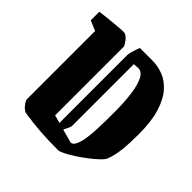

<svg xmlns="http://www.w3.org/2000/svg" viewBox="-163 -773 937 937"><g transform="rotate(45 305.0 -304.5)"><path d="M26 -548V-607Q45 -610 69.5 -612.5Q94 -615 119 -617.5Q144 -620 162 -621Q180 -622 186 -621Q202 -616 215 -598.5Q228 -581 231 -573V-97L272 -86V-556Q272 -564 277.5 -582.5Q283 -601 291 -622H378Q416 -622 453 -607.5Q490 -593 519.5 -559Q549 -525 567 -466.5Q585 -408 585 -320Q585 -256 580 -212Q575 -168 562 -132Q558 -120 539.5 -102Q521 -84 495 -64Q469 -44 442 -26.5Q415 -9 393 2Q371 13 361 13Q290 13 236 9Q182 5 124 -4Q114 -6 104 -15Q94 -24 87 -35Q80 -46 78 -52V-526ZM373 -58Q388 -54 397.5 -68.5Q407 -83 414 -112Q421 -147 423 -199Q425 -251 425 -312Q425 -379 418 -433Q411 -487 395 -518Q379 -549 352 -547L326 -545V-119Q326 -114 321 -102.5Q316 -91 308 -76Z"/></g></svg>

Font: Grenze Gotisch ExtraBold
Style: Regular
Weight: 800
Designer: Renata Polastri
Foundry: Omnibus-Type
Version: Version 1.001